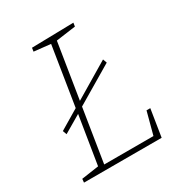

<svg xmlns="http://www.w3.org/2000/svg" viewBox="-164 -809 870 925"><g transform="rotate(-30 270.5 -346.5)"><path d="M72 -266 181 -331 233 -658 141 -668 144 -688 377 -693 374 -673 265 -658 216 -351 412 -468 420 -446 211 -322 164 -27H438L471 -151H492L468 0H36L38 -20L134 -34L177 -301L80 -244Z"/></g></svg>

Font: Bitter ExtraLight
Style: Italic
Weight: 200
Italic angle: -9°
Designer: Sol Matas, and Bitter project Authors
Foundry: Sol Matas
Version: Version 2.001